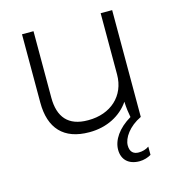

<svg xmlns="http://www.w3.org/2000/svg" viewBox="-107 -611 826 903"><g transform="rotate(-15 306.0 -160.0)"><path d="M269 7H271C355 7 425 -30 465 -89C466 -60 470 -32 474 -12C411 25 378 75 378 122C378 170 409 200 462 200C483 200 505 193 519 184V144C505 154 487 159 469 159C444 159 427 146 427 114C427 78 460 29 521 0V-520H465V-222C465 -117 388 -49 280 -49H277C182 -49 138 -102 138 -196V-520H82V-187C82 -62 145 7 269 7Z"/></g></svg>

Font: Fixel Display Light
Style: Regular
Weight: 300
Designer: AlfaBravo + MacPaw
Foundry: Kyrylo Tkachov, Marchela Mozhyna, Serhii Makarenko, Maria Weinstein, Zakhar Kryvoshyya
Version: Version 1.211